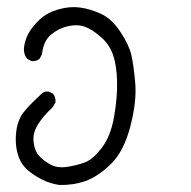

<svg xmlns="http://www.w3.org/2000/svg" viewBox="-20 -239 540 542"><path d="M147.5 283.2Q122.1 279.3 100.1 268.6Q78.1 257.8 60.1 242.7Q42 227.5 34.7 209Q27.3 190.4 25.4 171.9Q23.4 153.3 25.9 131.8Q28.3 110.4 38.1 90.8Q47.9 71.3 94.7 28.3Q103.5 17.6 117.2 19.5L129.9 25.4Q137.7 36.1 136.7 49.8L128.9 63.5Q102.5 87.9 87.4 111.8Q72.3 135.7 74.7 160.6Q77.1 185.5 89.8 200.2Q102.5 214.8 122.6 225.6Q142.6 236.3 170.4 231.9Q198.2 227.5 220.2 219.2Q242.2 210.9 267.1 178.7Q292 146.5 301.8 91.8Q311.5 37.1 310.5 -8.3Q309.6 -53.7 299.3 -83.5Q289.1 -113.3 265.1 -134.3Q241.2 -155.3 220.7 -163.1Q200.2 -170.9 173.8 -165.5Q147.5 -160.2 125 -142.1Q102.5 -124 98.6 -85.9L91.8 -73.2Q83 -65.4 69.3 -66.4L56.6 -73.2Q44.9 -87.9 48.3 -108.9Q51.8 -129.9 62 -147.5Q72.3 -165 92.3 -184.1Q112.3 -203.1 144.5 -212.4Q176.8 -221.7 205.6 -217.8Q234.4 -213.9 264.6 -200.2Q294.9 -186.5 319.3 -149.9Q343.8 -113.3 350.6 -84.5Q357.4 -55.7 361.8 -3.9Q366.2 47.9 347.7 118.7Q329.1 189.5 292.5 224.6Q255.9 259.8 221.2 272Q186.5 284.2 147.5 283.2Z"/></svg>

Font: JasonHandwriting1
Style: Regular
Weight: 400
Version: Version 1.48.20